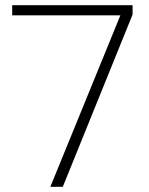

<svg xmlns="http://www.w3.org/2000/svg" viewBox="-20 -720 573 740"><path d="M174 0 444 -661H27V-700H491V-664L222 0Z"/></svg>

Font: DM Sans 10pt ExtraLight
Style: Regular
Weight: 250
Version: Version 4.004;gftools[0.9.30]